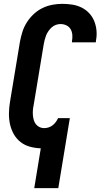

<svg xmlns="http://www.w3.org/2000/svg" viewBox="-20 -763 540 998"><path d="M158 215 192 8Q163 7 135.5 -0.5Q108 -8 86.5 -25Q65 -42 51.5 -66Q38 -90 32 -117.5Q26 -145 26.5 -174.5Q27 -204 32 -234L84 -548Q89 -574 97 -599Q105 -624 120 -647.5Q135 -671 155.5 -690Q176 -709 200.5 -721Q225 -733 251.5 -738Q278 -743 303 -743Q330 -743 355.5 -739Q381 -735 403.5 -724Q426 -713 443 -695Q460 -677 469.5 -654Q479 -631 481.5 -605Q484 -579 479 -553L478 -543H354V-548Q357 -564 356 -580.5Q355 -597 347.5 -610.5Q340 -624 325.5 -631Q311 -638 294 -638Q282 -638 270 -633.5Q258 -629 248.5 -620.5Q239 -612 231.5 -601Q224 -590 219.5 -578.5Q215 -567 212 -555Q209 -543 207 -531L155 -217Q152 -204 151 -190.5Q150 -177 151 -164.5Q152 -152 155.5 -139.5Q159 -127 166.5 -117.5Q174 -108 185 -102.5Q196 -97 209 -97Q221 -97 232 -100.5Q243 -104 252.5 -111Q262 -118 269.5 -128Q277 -138 282 -149H343L283 215Z"/></svg>

Font: Iosevka Extrabold Oblique
Style: Regular
Weight: 800
Italic angle: -9°
Monospace: yes
Designer: Belleve Invis
Foundry: Belleve Invis
Version: Version 32.5.0; ttfautohint (v1.8.4)